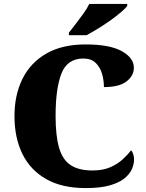

<svg xmlns="http://www.w3.org/2000/svg" viewBox="-20 -951 748 981"><path d="M418 10Q297 10 216 -36Q135 -82 94.5 -164.5Q54 -247 54 -358Q54 -466 95 -548.5Q136 -631 217 -677.5Q298 -724 417 -724Q541 -724 602.5 -689.5Q664 -655 664 -605Q664 -564 626.5 -535Q589 -506 511 -506Q511 -540 501.5 -573.5Q492 -607 469 -629.5Q446 -652 406 -652Q324 -652 294 -575.5Q264 -499 264 -358Q264 -257 282 -195.5Q300 -134 341.5 -107Q383 -80 452 -80Q506 -80 543.5 -96.5Q581 -113 607 -137Q633 -161 650 -183Q657 -176 661 -162Q665 -148 665 -137Q665 -114 654.5 -88.5Q644 -63 617 -40.5Q590 -18 541.5 -4Q493 10 418 10ZM332 -784Q347 -803 367 -829Q387 -855 406.5 -882Q426 -909 436 -931H630V-921Q621 -908 597.5 -888Q574 -868 543 -846Q512 -824 480 -804.5Q448 -785 422 -771H332Z"/></svg>

Font: Noto Serif Tamil Black
Style: Regular
Weight: 900
Designer: Indian Type Foundry, Tom Grace, and the Monotype Design Team
Foundry: Monotype Imaging Inc.
Version: Version 2.004; ttfautohint (v1.8.4.7-5d5b)